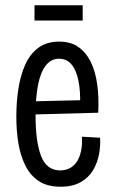

<svg xmlns="http://www.w3.org/2000/svg" viewBox="-20 -698 434 729"><path d="M210 11Q159 11 126.5 -11Q94 -33 75.5 -71Q57 -109 49.5 -156Q42 -203 42 -255Q42 -311 50 -362Q58 -413 76 -453Q94 -493 125.5 -516.5Q157 -540 205 -540Q248 -540 277 -520Q306 -500 324 -464Q342 -428 349 -378.5Q356 -329 353 -270L94 -263V-313L304 -318L284 -298Q286 -353 277.5 -393Q269 -433 251 -454Q233 -475 204 -475Q174 -475 154 -449.5Q134 -424 124.5 -376Q115 -328 115 -260Q115 -160 136 -105.5Q157 -51 209 -51Q228 -51 244 -59Q260 -67 271 -83Q282 -99 287.5 -123.5Q293 -148 291 -179L360 -175Q362 -145 356 -112.5Q350 -80 333.5 -52Q317 -24 286.5 -6.5Q256 11 210 11ZM111 -620V-678H294V-620Z"/></svg>

Font: Bricolage Grotesque 24pt Condensed Light
Style: Regular
Weight: 300
Width: 3
Designer: Mathieu Triay
Foundry: Atelier Triay
Version: Version 1.001;gftools[0.9.33.dev8+g029e19f]